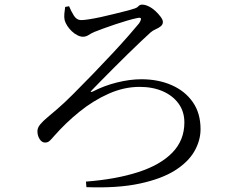

<svg xmlns="http://www.w3.org/2000/svg" viewBox="-20 -774 1040 831"><path d="M352 12Q482 2 578 -29Q674 -60 726 -113.5Q778 -167 778 -244Q778 -291 753 -325.5Q728 -360 684.5 -379Q641 -398 584 -398Q517 -398 450.5 -368.5Q384 -339 324 -290.5Q264 -242 214 -185Q203 -172 195 -164.5Q187 -157 175 -157Q161 -157 151.5 -172Q142 -187 142 -206Q142 -221 154 -235.5Q166 -250 186.5 -267Q207 -284 230 -304Q258 -328 297.5 -367.5Q337 -407 381.5 -453Q426 -499 467 -543Q508 -587 538.5 -622Q569 -657 582 -673Q591 -687 590 -693.5Q589 -700 570 -695Q555 -692 531 -685Q507 -678 480 -669Q453 -660 428.5 -651Q404 -642 389 -636Q375 -630 363.5 -622.5Q352 -615 339 -615Q328 -615 315 -621.5Q302 -628 290.5 -639Q279 -650 271 -662.5Q263 -675 260 -686Q257 -699 258.5 -714.5Q260 -730 262 -744L279 -747Q288 -725 300 -706Q312 -687 331 -687Q343 -687 365.5 -690.5Q388 -694 416 -700Q444 -706 471.5 -713Q499 -720 521.5 -725.5Q544 -731 555 -735Q572 -739 578.5 -746.5Q585 -754 595 -754Q608 -754 623.5 -746.5Q639 -739 652.5 -726.5Q666 -714 675.5 -701Q685 -688 685 -679Q685 -668 676 -660.5Q667 -653 654 -647.5Q641 -642 631 -633Q615 -619 589 -594Q563 -569 531.5 -538.5Q500 -508 470 -477.5Q440 -447 415.5 -422.5Q391 -398 378 -384Q371 -377 373 -376Q375 -375 382 -378Q430 -403 486 -417Q542 -431 592 -431Q665 -431 723 -405.5Q781 -380 814.5 -332Q848 -284 848 -215Q848 -166 821.5 -119.5Q795 -73 737.5 -36.5Q680 0 585 20.5Q490 41 354 36Z"/></svg>

Font: Noto Serif KR
Style: Regular
Weight: 400
Designer: Ryoko NISHIZUKA  (kana & ideographs); Frank Grießhammer (Latin, Greek & Cyrillic); Wenlong ZHANG  (bopomofo); Sandoll Co
Foundry: Adobe
Version: Version 2.003-H1;hotconv 1.1.1;makeotfexe 2.6.0